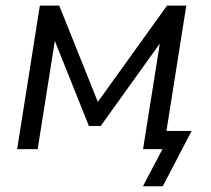

<svg xmlns="http://www.w3.org/2000/svg" viewBox="-20 -522 738 672"><path d="M480.1 130 548.7 0H480.7L490.9 -63.8H650.8L549.6 130ZM40 0 119.5 -502.3H187.4L322.4 -165.4L564.6 -502.3H632L552.5 0H480.7L546.1 -412.2H570L332.3 -80.9H291.2L158.3 -412.7H177.3L111.8 0Z"/></svg>

Font: Mulish ExtraLight
Style: Italic
Weight: 200
Italic angle: -9°
Designer: Vernon Adams
Foundry: Vernon Adams
Version: Version 3.603